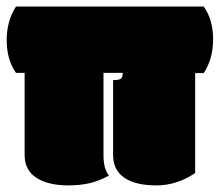

<svg xmlns="http://www.w3.org/2000/svg" viewBox="-35 -560 669 585"><path d="M309.6 -87.9V-315.9Q327.1 -315.9 333 -320.1Q338.9 -324.2 338.9 -337.9H280.3V-87.4Q280.3 -45.4 296.9 -24.9Q263.2 -6.8 234.1 -1Q205.1 4.9 172.9 4.9Q111.8 4.9 75.9 -18.3Q40 -41.5 40 -87.9V-337.9H13.7Q-14.6 -378.4 -14.6 -437.5Q-14.6 -496.6 13.7 -540H585.9Q614.3 -499.5 614.3 -440.2Q614.3 -380.9 585.9 -337.4H559.6V-32.7Q503.9 4.9 441.2 4.9Q378.4 4.9 344 -18.3Q309.6 -41.5 309.6 -87.9Z"/></svg>

Font: Modak
Style: Regular
Weight: 400
Version: Version 1.036;PS Version 1.000;hotconv 1.0.79;makeotf.lib2.5